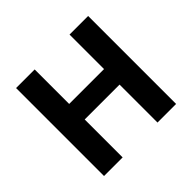

<svg xmlns="http://www.w3.org/2000/svg" viewBox="-169 -908 1102 1102"><g transform="rotate(-45 382.5 -357.0)"><path d="M675 0H524V-308H241V0H90V-714H241V-434H524V-714H675Z"/></g></svg>

Font: Noto Sans Lisu
Style: Regular
Weight: 400
Designer: Monotype Design Team. David Williams.
Foundry: Monotype Imaging Inc.
Version: Version 2.102